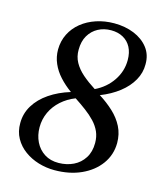

<svg xmlns="http://www.w3.org/2000/svg" viewBox="-114 -835 783 929"><g transform="rotate(15 278.0 -371.0)"><path d="M246 9.5Q205 9.5 166 -2.2Q127 -14 95.8 -36.8Q64.5 -59.5 46 -92.8Q27.5 -126 28 -168.5Q28 -216.5 52.8 -257Q77.5 -297.5 122.2 -328Q167 -358.5 226 -376.5Q192.5 -400.5 166.8 -428.8Q141 -457 126.8 -489.8Q112.5 -522.5 112.5 -559.5Q113 -602.5 130.8 -637.8Q148.5 -673 180 -698.5Q211.5 -724 253.5 -738Q295.5 -752 343.5 -752Q398 -752 442.8 -733.8Q487.5 -715.5 514 -681.5Q540.5 -647.5 540 -599.5Q540.5 -557 519 -518.8Q497.5 -480.5 458 -449.8Q418.5 -419 365 -398Q405 -373 437 -343.2Q469 -313.5 487.5 -277Q506 -240.5 506 -195.5Q505.5 -136.5 471.8 -90Q438 -43.5 379.5 -17Q321 9.5 246 9.5ZM333.5 -420Q387.5 -446 419.5 -493.2Q451.5 -540.5 451.5 -596.5Q451.5 -634 437.5 -660.5Q423.5 -687 397.8 -701.2Q372 -715.5 337.5 -715.5Q301.5 -715.5 272.5 -700Q243.5 -684.5 226.2 -655.2Q209 -626 209 -584Q208.5 -549.5 224.2 -521Q240 -492.5 268.2 -468Q296.5 -443.5 333.5 -420ZM257 -29.5Q297.5 -30 330.5 -46Q363.5 -62 383.2 -93Q403 -124 403 -168.5Q403 -199.5 391.8 -224.8Q380.5 -250 360 -271.8Q339.5 -293.5 313 -313.2Q286.5 -333 256 -353Q216.5 -337.5 186.5 -310.8Q156.5 -284 140 -248.8Q123.5 -213.5 123.5 -173Q123.5 -133 139.5 -100.2Q155.5 -67.5 185.5 -48.2Q215.5 -29 257 -29.5Z"/></g></svg>

Font: Merriweather 72pt
Style: Italic
Weight: 400
Italic angle: -7.8°
Version: Version 2.101